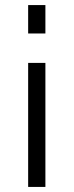

<svg xmlns="http://www.w3.org/2000/svg" viewBox="-20 -735 291 757"><path d="M91 -487V2H159V-487ZM91 -715V-603H159V-715Z"/></svg>

Font: Raleway Reg
Style: Regular
Weight: 400
Designer: Matt McInerney, Pablo Impallari, Rodrigo Fuenzalida
Foundry: Matt McInerney, Pablo Impallari, Rodrigo Fuenzalida
Version: Version 3.00 July 28, 2015